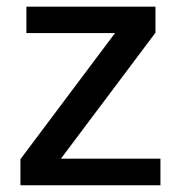

<svg xmlns="http://www.w3.org/2000/svg" viewBox="-20 -548 540 568"><path d="M454.6 -78.6V0H40.5V-77.1L320.3 -450.2H58.1V-528.3H439.9V-451.2L160.2 -78.6Z"/></svg>

Font: Arimo Medium
Style: Regular
Weight: 500
Designer: Steve Matteson
Foundry: Monotype Imaging Inc.
Version: Version 1.33